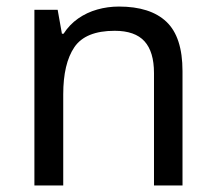

<svg xmlns="http://www.w3.org/2000/svg" viewBox="-20 -566 658 586"><path d="M343 -546Q439 -546 488 -499.5Q537 -453 537 -349V0H450V-343Q450 -408 421 -440Q392 -472 330 -472Q241 -472 207 -422Q173 -372 173 -278V0H85V-536H156L169 -463H174Q192 -491 218.5 -509.5Q245 -528 277 -537Q309 -546 343 -546Z"/></svg>

Font: utamil85
Style: Book
Weight: 400
Designer: Jelle Bosma - Monotype Design Team
Foundry: Monotype Imaging Inc.
Version: Version 2.003